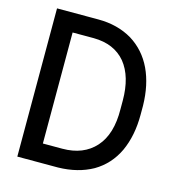

<svg xmlns="http://www.w3.org/2000/svg" viewBox="-109 -832 844 925"><g transform="rotate(15 312.5 -369.5)"><path d="M264.6 0H61.5V-739.3H267.6Q363.3 -739.3 436.5 -696.3Q507.8 -652.3 544.9 -574.2Q581.1 -497.1 583 -393.6V-347.7Q583 -244.1 546.9 -165Q509.8 -85.9 436.5 -43Q363.3 -2 264.6 0ZM269.5 -646.5H164.1V-92.8H260.7Q366.2 -92.8 425.3 -158.7Q484.4 -224.6 482.4 -349.6V-391.6Q482.4 -511.7 427.7 -579.1Q372.1 -645.5 269.5 -646.5Z"/></g></svg>

Font: RobotoJAA
Style: Medium
Weight: 500
Version: Version 2.05; 2016-11-05